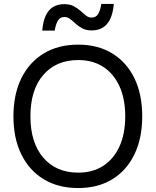

<svg xmlns="http://www.w3.org/2000/svg" viewBox="-20 -941 788 972"><path d="M376 -715Q476 -715 548.5 -670.5Q621 -626 660.5 -545Q700 -464 700 -352Q700 -241 660.5 -159.5Q621 -78 548.5 -33.5Q476 11 376 11Q275 11 201.5 -33.5Q128 -78 88 -159.5Q48 -241 48 -352Q48 -463 88 -544.5Q128 -626 201.5 -670.5Q275 -715 376 -715ZM376 -637Q264 -637 199 -561.5Q134 -486 134 -352Q134 -219 199 -143Q264 -67 376 -67Q449 -67 502 -101Q555 -135 584.5 -199Q614 -263 614 -352Q614 -441 584.5 -505Q555 -569 502 -603Q449 -637 376 -637ZM556 -921Q545 -787 444 -787Q416 -787 396.5 -797.5Q377 -808 363 -821Q349 -834 335.5 -844.5Q322 -855 306 -855Q284 -855 273 -836.5Q262 -818 257 -786H194Q199 -852 226.5 -886Q254 -920 307 -920Q334 -920 353.5 -909.5Q373 -899 387.5 -886Q402 -873 415 -862.5Q428 -852 443 -852Q466 -852 477 -870.5Q488 -889 493 -921Z"/></svg>

Font: Prodigy Sans
Style: Regular
Weight: 400
Designer: Wei Huang
Foundry: Wei Huang
Version: Version 1.003; ttfautohint (v1.8.3)